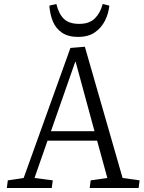

<svg xmlns="http://www.w3.org/2000/svg" viewBox="-20 -937 719 957"><path d="M403 -704 591 -50 676 -38 671 0H427L432 -38L515 -50L464 -236H217L152 -50L243 -38L238 0H14L19 -38L98 -50L331 -698ZM234 -283H451L357 -629H355ZM261 -917Q273 -867 299 -842.5Q325 -818 375 -818Q425 -818 452.5 -845Q480 -872 492 -917L525 -909Q521 -869 503 -833.5Q485 -798 452.5 -775.5Q420 -753 369 -753Q320 -753 289 -774Q258 -795 243.5 -830.5Q229 -866 226 -909Z"/></svg>

Font: Literata Light
Style: Italic
Weight: 300
Italic angle: -2°
Designer: Latin by Veronika Burian and Jose Scaglione. Greek by Irene Vlachou. Cyrillic by Vera Evstafieva
Foundry: TypeTogether
Version: Version 3.103;gftools[0.9.29]